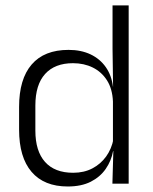

<svg xmlns="http://www.w3.org/2000/svg" viewBox="-20 -683 570 714"><path d="M232 10.5Q144 10.5 97.5 -43.8Q51 -98 51 -201V-285.5Q51 -389 97.8 -443.2Q144.5 -497.5 235 -497.5Q281.5 -497.5 316.8 -480.8Q352 -464 373.5 -433.2Q395 -402.5 400 -361H420L400 -305.5Q398 -352.5 378 -384Q358 -415.5 325.2 -431.8Q292.5 -448 251.5 -448Q184 -448 147.8 -408Q111.5 -368 111.5 -290.5V-197.5Q111.5 -121 147.5 -80.8Q183.5 -40.5 252 -40.5Q292.5 -40.5 323.5 -56.8Q354.5 -73 374.8 -101.2Q395 -129.5 402 -166L418 -121H400.5Q394 -85 373.2 -55Q352.5 -25 317.5 -7.2Q282.5 10.5 232 10.5ZM458.5 0H398L401.5 -122L400 -142V-347.5L400.5 -362L398.5 -500.5V-663H458.5Z"/></svg>

Font: Anek Malayalam Medium Light
Style: Regular
Weight: 300
Version: Version 1.003